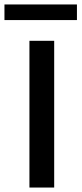

<svg xmlns="http://www.w3.org/2000/svg" viewBox="-26 -841 369 861"><path d="M106 0V-658H217V0ZM-6 -751V-821H319V-751Z"/></svg>

Font: Ysabeau Office SemiBold
Style: Regular
Weight: 600
Designer: Christian Thalmann (Catharsis Fonts)
Version: Version 2.001;gftools[0.9.30]; featfreeze: tnum,lnum,ss02